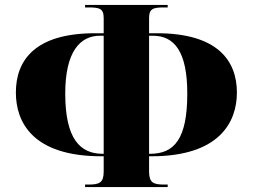

<svg xmlns="http://www.w3.org/2000/svg" viewBox="-20 -744 1019 774"><path d="M323 10H656V0H643C598 0 581 -7 581 -53V-114H590C865 -114 935 -252 935 -371C935 -501 855 -610 613 -610H581V-671C581 -710 598 -714 643 -714H656V-724H323V-714H336C381 -714 398 -710 398 -671V-610H363C121 -610 44 -501 44 -371C44 -252 111 -114 389 -114H398V-53C398 -7 381 0 336 0H323ZM398 -124H394C303 -124 243 -184 243 -367C243 -536 303 -600 383 -600H398ZM581 -124V-600H596C683 -600 735 -536 735 -367C735 -184 683 -124 585 -124Z"/></svg>

Font: Noto Serif Display Black
Style: Regular
Weight: 900
Designer: Monotype Design Team
Foundry: Monotype Imaging Inc.
Version: Version 2.009